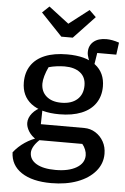

<svg xmlns="http://www.w3.org/2000/svg" viewBox="-63 -800 688 1053"><g transform="rotate(5 281.5 -274.0)"><path d="M259 208Q155 208 95.5 168.5Q36 129 34 58Q60 25 95.5 1Q131 -23 175 -36H191Q159 -8 146.5 13Q134 34 134 51Q134 90 171.5 112Q209 134 277 134Q349 134 392 108.5Q435 83 435 40Q435 25 428.5 8.5Q422 -8 411 -21H160Q130 -39 115 -63.5Q100 -88 100 -110Q100 -138 121 -163.5Q142 -189 177 -203L175 -109H414Q448 -109 476 -91.5Q504 -74 520.5 -44.5Q537 -15 537 23Q537 77 501.5 119Q466 161 403.5 184.5Q341 208 259 208ZM271 -172Q169 -172 115.5 -213.5Q62 -255 62 -330Q62 -384 88 -423Q114 -462 164 -482.5Q214 -503 286 -503Q388 -503 442 -461.5Q496 -420 496 -344Q496 -291 469.5 -252Q443 -213 392.5 -192.5Q342 -172 271 -172ZM276 -236Q332 -236 363.5 -264Q395 -292 395 -341Q395 -387 363.5 -411.5Q332 -436 278 -436Q258 -436 234.5 -433Q211 -430 190 -424Q178 -399 171 -374.5Q164 -350 164 -332Q164 -288 194 -262Q224 -236 276 -236ZM426 -449Q412 -469 404.5 -489.5Q397 -510 397 -525Q397 -562 422.5 -583.5Q448 -605 493 -605Q508 -605 525 -602Q542 -599 563 -592L554 -525H449L437 -449ZM245 -597 128 -720 166 -756 277 -671 387 -756 424 -720 308 -597Z"/></g></svg>

Font: Piazzolla Thin SemiBold
Style: Regular
Weight: 600
Version: Version 2.005